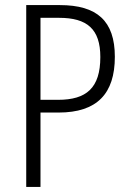

<svg xmlns="http://www.w3.org/2000/svg" viewBox="-20 -800 510 754"><path d="M215 -780H83V-66H139V-358H210C361 -358 431 -432 431 -577C431 -718 361 -780 215 -780ZM212 -730C322 -730 374 -686 374 -576C374 -454 319 -408 208 -408H139V-730Z"/></svg>

Font: Noto Sans Malayalam UI Condensed Light
Style: Regular
Weight: 300
Width: 3
Designer: Jelle Bosma - Monotype Design Team
Foundry: Monotype Imaging Inc.
Version: Version 2.104